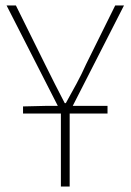

<svg xmlns="http://www.w3.org/2000/svg" viewBox="-20 -680 476 700"><path d="M64 -266V-292L148 -294H372V-266ZM202 0V-272L4 -660H38L144 -446Q162 -410 179.5 -375Q197 -340 216 -304H220Q240 -340 259 -375Q278 -410 294 -446L400 -660H432L234 -272V0Z"/></svg>

Font: SourceSans3VF
Style: Regular
Weight: 200
Designer: Paul D. Hunt
Foundry: Adobe
Version: Version 3.052;hotconv 1.1.0;makeotfexe 2.6.0